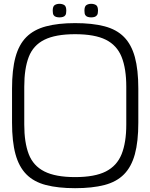

<svg xmlns="http://www.w3.org/2000/svg" viewBox="-20 -974 787 1005"><path d="M373 11Q284 11 220.5 -5.5Q157 -22 118 -61.5Q79 -101 61 -167Q43 -233 43 -332V-510Q43 -609 61 -675Q79 -741 118 -780Q157 -819 220.5 -836Q284 -853 373 -853Q463 -853 526.5 -836.5Q590 -820 629 -780.5Q668 -741 686 -675Q704 -609 704 -510V-332Q704 -233 686 -167Q668 -101 629 -61.5Q590 -22 526.5 -5.5Q463 11 373 11ZM373 -47Q476 -47 534 -76.5Q592 -106 616.5 -167Q641 -228 641 -322V-520Q641 -615 616.5 -676Q592 -737 534 -766Q476 -795 373 -795Q271 -795 212.5 -766Q154 -737 130.5 -676Q107 -615 107 -520V-322Q107 -228 130.5 -167Q154 -106 212.5 -76.5Q271 -47 373 -47ZM457 -883Q448 -883 439.5 -885.5Q431 -888 426.5 -895Q422 -902 422 -918Q422 -941 432.5 -947.5Q443 -954 457 -954Q472 -954 482.5 -947.5Q493 -941 493 -918Q493 -902 488 -895Q483 -888 475 -885.5Q467 -883 457 -883ZM291 -883Q282 -883 273.5 -885.5Q265 -888 260.5 -895Q256 -902 256 -918Q256 -941 266.5 -947.5Q277 -954 291 -954Q306 -954 316.5 -947.5Q327 -941 327 -918Q327 -902 322.5 -895Q318 -888 309.5 -885.5Q301 -883 291 -883Z"/></svg>

Font: Matangi Light
Style: Regular
Weight: 400
Version: Version 3.002